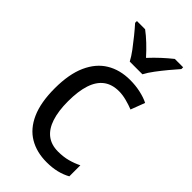

<svg xmlns="http://www.w3.org/2000/svg" viewBox="-240 -833 910 910"><g transform="rotate(45 215.5 -378.0)"><path d="M271 10Q204 10 154.5 -19.5Q105 -49 78 -110Q51 -171 51 -265Q51 -360 79 -422.5Q107 -485 157.5 -515.5Q208 -546 276 -546Q313 -546 346.5 -538.5Q380 -531 403 -519L376 -448Q354 -457 327 -464Q300 -471 277 -471Q230 -471 199.5 -448Q169 -425 154 -379.5Q139 -334 139 -266Q139 -201 154 -155.5Q169 -110 199 -87Q229 -64 274 -64Q310 -64 339.5 -72Q369 -80 395 -93V-19Q370 -5 339.5 2.5Q309 10 271 10ZM213 -606Q201 -629 181.5 -655Q162 -681 140.5 -707.5Q119 -734 101 -754V-766H156Q179 -749 205 -724.5Q231 -700 255 -673Q281 -701 305.5 -723.5Q330 -746 355 -766H411V-754Q394 -735 372 -708.5Q350 -682 330 -655.5Q310 -629 298 -606Z"/></g></svg>

Font: Noto Sans Devanagari SemiCondensed
Style: Regular
Weight: 400
Width: 4
Designer: Jelle Bosma - Monotype Design Team
Foundry: Monotype Imaging Inc.
Version: Version 2.006